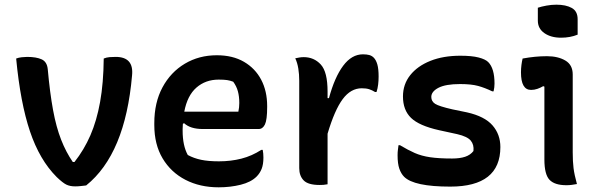

<svg xmlns="http://www.w3.org/2000/svg" viewBox="-20 -786 2560 820"><path d="M96 -543Q135 -543 158 -532.5Q181 -522 184 -490Q193 -390 206.5 -316.5Q220 -243 241 -189.5Q262 -136 291 -94H298Q339 -146 366 -208Q393 -270 407.5 -350.5Q422 -431 423 -536Q435 -541 448 -542Q461 -543 474 -543Q552 -543 544 -464Q515 -128 348 6Q338 7 326 8.5Q314 10 301 10Q279 10 263.5 2.5Q248 -5 222 -30Q149 -103 108 -225Q67 -347 49 -536Q59 -540 72.5 -541.5Q86 -543 96 -543Z M906 -550Q974 -550 1022 -522Q1070 -494 1095.5 -445.5Q1121 -397 1121 -333V-329Q1121 -274 1111.5 -254.5Q1102 -235 1085 -235H846Q793 -235 766 -260L761 -257Q760 -246 760 -235V-228Q760 -164 782 -124Q808 -110 839 -103.5Q870 -97 915 -97Q966 -97 1011 -108.5Q1056 -120 1096 -146H1102Q1105 -131 1105 -113Q1105 -84 1097.5 -65Q1090 -46 1076 -32Q1052 -8 1008 3Q964 14 914 14Q834 14 772 -18Q710 -50 674.5 -109.5Q639 -169 639 -252V-260Q639 -348 674 -413Q709 -478 769.5 -514Q830 -550 906 -550ZM914 -446Q858 -446 819 -412Q780 -378 767 -309H998Q1000 -318 1001 -327.5Q1002 -337 1002 -346Q1002 -374 996 -396Q990 -418 976 -437Q963 -442 950 -444Q937 -446 914 -446Z M1379 1Q1369 3 1361 3.5Q1353 4 1345 4Q1296 4 1277 -15.5Q1258 -35 1258 -68V-441Q1258 -469 1254 -493.5Q1250 -518 1241 -537Q1250 -539 1259 -540.5Q1268 -542 1277 -542Q1321 -542 1350 -510.5Q1379 -479 1379 -395V-367H1385Q1409 -456 1445.5 -505Q1482 -554 1530 -554Q1546 -554 1557 -551Q1568 -548 1576 -540Q1586 -530 1591.5 -511Q1597 -492 1597 -459Q1597 -442 1595 -425Q1593 -408 1588 -393H1582Q1569 -401 1556.5 -405Q1544 -409 1525 -409Q1478 -409 1443.5 -362.5Q1409 -316 1379 -215Z M1911 -109Q1944 -109 1966.5 -116.5Q1989 -124 2002 -141Q2005 -168 1990.5 -185.5Q1976 -203 1933 -213L1855 -230Q1770 -249 1735.5 -282.5Q1701 -316 1701 -374Q1701 -426 1732 -465Q1763 -504 1818 -526Q1873 -548 1946 -548Q1995 -548 2024 -540.5Q2053 -533 2065 -521Q2092 -494 2092 -429Q2092 -421 2091 -412.5Q2090 -404 2088 -396H2082Q2051 -411 2022 -419Q1993 -427 1945 -427Q1883 -427 1852.5 -411Q1822 -395 1822 -372Q1822 -353 1838.5 -342.5Q1855 -332 1912 -319L1975 -306Q2050 -289 2083.5 -250.5Q2117 -212 2117 -158Q2117 11 1903 11Q1748 11 1706 -31Q1693 -44 1685.5 -65.5Q1678 -87 1678 -123Q1678 -137 1679.5 -147Q1681 -157 1682 -166H1688Q1723 -145 1751.5 -132.5Q1780 -120 1817 -114.5Q1854 -109 1911 -109Z M2305 -105V-416L2300 -418Q2288 -411 2275 -406.5Q2262 -402 2248 -402Q2205 -402 2205 -477Q2205 -493 2207 -508.5Q2209 -524 2212 -536Q2239 -541 2264.5 -543.5Q2290 -546 2316 -546Q2363 -546 2394.5 -527.5Q2426 -509 2426 -468V-135Q2426 -96 2429.5 -68Q2433 -40 2444 0Q2433 2 2422 3.5Q2411 5 2399 5Q2349 5 2327 -18Q2305 -41 2305 -105ZM2277 -753Q2292 -758 2313.5 -762Q2335 -766 2356 -766Q2397 -766 2422 -752Q2447 -738 2447 -704V-638Q2415 -625 2376 -625Q2333 -625 2305 -644.5Q2277 -664 2277 -698Z"/></svg>

Font: Recursive Sn Csl St SmB
Style: Regular
Weight: 600
Version: Version 1.079;hotconv 1.0.112;makeotfexe 2.5.65598; ttfautoh